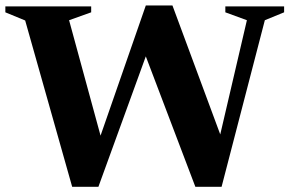

<svg xmlns="http://www.w3.org/2000/svg" viewBox="-31 -694 1081 717"><path d="M698.5 3.5 513.5 -483.5 336.5 3.5H238.5L63 -617.5L-11 -648V-670H309.5V-648L227 -618.5L344.5 -187.5L513.5 -673.5H613L791.5 -192L891 -618.5L810.5 -648V-670H1030V-648L958 -618.5L796.5 3.5Z"/></svg>

Font: Newsreader Text
Style: Bold
Weight: 700
Designer: Hugues Gentile
Foundry: Production Type
Version: Version 1.001